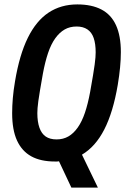

<svg xmlns="http://www.w3.org/2000/svg" viewBox="-20 -719 573 869"><path d="M303 130 247 11Q243 12 238.5 12Q234 12 229 12Q164 12 121.5 -11.5Q79 -35 57 -83Q35 -131 35 -207Q35 -239 38 -274.5Q41 -310 48 -351Q68 -471 106 -548Q144 -625 200 -662Q256 -699 330 -699Q395 -699 439 -676Q483 -653 505 -605Q527 -557 527 -483Q527 -451 523.5 -414Q520 -377 513 -335Q492 -211 452 -133Q412 -55 351 -19L423 130ZM236 -88Q266 -88 289.5 -101.5Q313 -115 332 -142Q351 -169 364.5 -209Q378 -249 388 -303Q396 -348 401 -378Q406 -408 408.5 -427Q411 -446 412 -459Q413 -472 413 -482Q413 -521 404 -547Q395 -573 375.5 -586Q356 -599 327 -599Q296 -599 272.5 -585.5Q249 -572 230 -545.5Q211 -519 197.5 -479Q184 -439 174 -385Q166 -340 161 -310Q156 -280 153.5 -261.5Q151 -243 150 -230Q149 -217 149 -207Q149 -168 158.5 -141Q168 -114 187 -101Q206 -88 236 -88Z"/></svg>

Font: Archivo ExtraCondensed SemiBold
Style: Italic
Weight: 600
Width: 2
Italic angle: -10°
Designer: Hector Gatti
Foundry: Omnibus-Type
Version: Version 2.001